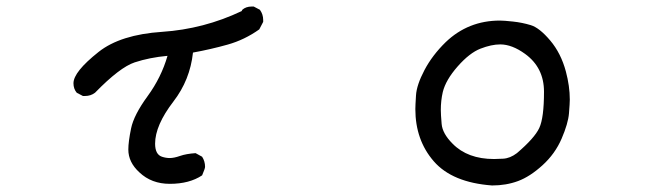

<svg xmlns="http://www.w3.org/2000/svg" viewBox="-20 -527 2040 588"><path d="M500 36Q444 36 407 1Q373 -30 373 -69Q373 -93 381.5 -134Q390 -175 432 -232.5Q474 -290 493 -356Q438 -351 392.5 -336Q347 -321 271 -243Q258 -233 240 -233H234L215 -243Q205 -255 205 -272Q205 -307 282 -368Q349 -421 476.5 -429.5Q604 -438 720 -493L722 -497Q733 -507 751 -507H757L776 -497Q786 -483 786 -466V-460L774 -437Q729 -405 677.5 -390.5Q626 -376 571 -366Q562 -282 511 -216Q455 -143 455 -87Q455 -54 476 -47Q488 -43 500 -43Q513 -43 531.5 -49.5Q550 -56 579 -58L599 -47Q608 -33 608 -16Q608 -11 599 10Q560 36 500 36Z M1487 41Q1365 32 1308.5 -33Q1252 -98 1252 -193Q1252 -203 1254 -235Q1256 -267 1280 -312.5Q1304 -358 1345 -398Q1414 -464 1511 -464Q1523 -464 1551 -461Q1579 -458 1605.5 -450Q1632 -442 1665 -403Q1698 -364 1713 -308Q1725 -263 1725 -222Q1725 -211 1722.5 -180Q1720 -149 1700 -102.5Q1680 -56 1641.5 -21Q1603 14 1566.5 27.5Q1530 41 1487 41ZM1493 -40Q1499 -40 1520.5 -41Q1542 -42 1563 -58Q1617 -104 1631.5 -135Q1646 -166 1646 -246Q1646 -320 1588 -362Q1548 -391 1512 -391Q1485 -391 1451.5 -378Q1418 -365 1381.5 -323.5Q1345 -282 1336 -245Q1330 -219 1330 -190Q1330 -177 1332.5 -147.5Q1335 -118 1366 -87Q1412 -40 1493 -40Z"/></svg>

Font: Xiaolai Mono SC
Style: Regular
Weight: 400
Monospace: yes
Designer: LXGW / Nozomi Seto
Version: Version 3.113;September 30, 2024